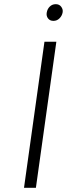

<svg xmlns="http://www.w3.org/2000/svg" viewBox="-20 -900 321 920"><path d="M280 -840Q283 -855 273 -868Q264 -880 247 -880Q230 -880 218 -868Q207 -857 204 -840Q201 -824 210 -812Q219 -800 236 -800Q253 -800 265 -812Q277 -824 280 -840ZM95 0H152L250 -700H193Z"/></svg>

Font: Unageo
Style: Light-Italic
Weight: 300
Designer: Richard Sepsi
Foundry: Richard Sepsi
Version: Version 2.000